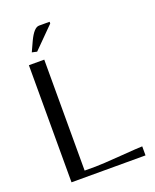

<svg xmlns="http://www.w3.org/2000/svg" viewBox="-148 -889 788 975"><g transform="rotate(-20 245.5 -402.0)"><path d="M241.2 -794.9 129.9 -683.1 103 -689 127.9 -743.2Q156.7 -804.2 184.1 -804.2H241.2ZM66.9 -632.8H149.9V-33.2H209Q241.2 -33.2 344.7 -41Q448.2 -48.8 466.8 -48.8V0H66.9Z"/></g></svg>

Font: Resagokr
Style: Regular
Weight: 500
Designer: gluk
Foundry: gluk
Version: Version 0.95